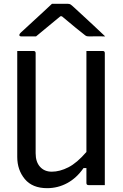

<svg xmlns="http://www.w3.org/2000/svg" viewBox="-20 -966 640 1002"><path d="M226 16Q149 16 109.5 -31.5Q70 -79 70 -147V-700H155Q166 -700 166 -689V-166Q166 -121 189 -95.5Q212 -70 250 -70Q292 -70 337 -93Q382 -116 431 -173V-700H516Q527 -700 527 -689V0H442Q431 0 431 -11V-89H416Q380 -37 331 -10.5Q282 16 226 16ZM251 -946H335Q343 -946 348.5 -942.5Q354 -939 369 -925Q380 -915 407.5 -889.5Q435 -864 468.5 -833Q502 -802 529 -776Q510 -777 488 -776.5Q466 -776 448 -776Q437 -776 432 -777.5Q427 -779 419 -786Q404 -797 374.5 -821.5Q345 -846 303 -881H295Q254 -847 223 -821.5Q192 -796 168 -776H92Q81 -776 81 -783Q81 -787 84.5 -791.5Q88 -796 104 -810Q121 -826 149.5 -852Q178 -878 206 -904Q234 -930 251 -946Z"/></svg>

Font: Recursive Mn Lnr St
Style: Regular
Weight: 400
Monospace: yes
Version: Version 1.079;hotconv 1.0.112;makeotfexe 2.5.65598; ttfautoh